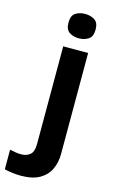

<svg xmlns="http://www.w3.org/2000/svg" viewBox="-212 -815 664 1110"><g transform="rotate(15 120.5 -260.0)"><path d="M71.8 -687Q71.8 -729.5 95.7 -744.1Q118.7 -759.8 152.8 -759.8Q186.5 -759.8 210 -744.1Q233.9 -729.5 233.9 -687Q233.9 -646 210 -629.9Q185.5 -613.8 152.8 -613.8Q118.7 -613.8 95.2 -629.9Q71.8 -646 71.8 -687ZM34.2 240.2Q6.3 240.2 -18.6 236.3Q-44.4 233.4 -64 228V110.8Q-37.1 116.2 -30.3 117.2Q-14.2 120.1 5.9 120.1Q35.6 120.1 56.6 103Q78.1 86.4 78.1 37.1V-545.9H227.1V59.1Q227.1 108.9 208 149.9Q189 190.9 146.5 215.8Q103.5 240.2 34.2 240.2Z"/></g></svg>

Font: Droid Sans Thai
Style: Bold
Weight: 700
Designer: Steve Matteson
Foundry: Ascender Corporation
Version: Version 1.00